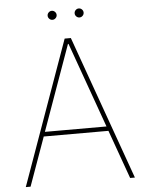

<svg xmlns="http://www.w3.org/2000/svg" viewBox="-58 -919 733 966"><g transform="rotate(-5 308.0 -436.0)"><path d="M32.7 0 292.6 -727.3H323.9L583.8 0H559.7L471.6 -245.7H144.9L56.8 0ZM463.8 -268.5 309.7 -698.9H306.8L152.7 -268.5ZM376.4 -872.2Q385.7 -872.2 392.4 -865.4Q399.1 -858.7 399.1 -849.4Q399.1 -840.2 392.4 -833.5Q385.7 -826.7 376.4 -826.7Q367.2 -826.7 360.4 -833.5Q353.7 -840.2 353.7 -849.4Q353.7 -858.7 360.4 -865.4Q367.2 -872.2 376.4 -872.2ZM240.1 -872.2Q249.3 -872.2 256 -865.4Q262.8 -858.7 262.8 -849.4Q262.8 -840.2 256 -833.5Q249.3 -826.7 240.1 -826.7Q230.8 -826.7 224.1 -833.5Q217.3 -840.2 217.3 -849.4Q217.3 -858.7 224.1 -865.4Q230.8 -872.2 240.1 -872.2Z"/></g></svg>

Font: Inter P Thin
Style: Regular
Weight: 100
Designer: Rasmus Andersson
Foundry: rsms
Version: Version 3.018;git-588b23468